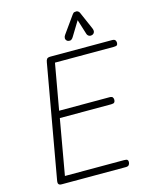

<svg xmlns="http://www.w3.org/2000/svg" viewBox="-166 -1306 1119 1412"><g transform="rotate(-15 393.0 -600.0)"><path d="M123.5 0Q106.5 0 100.5 -8Q94.5 -16 97 -31L250 -895.5Q252.5 -912 259.5 -920.2Q266.5 -928.5 287 -928.5H754.5Q773.5 -928.5 779.5 -920.2Q785.5 -912 785.5 -900.5Q785.5 -888.5 779.8 -882.8Q774 -877 754.5 -877H307L245 -527.5H627Q646 -527.5 652 -520Q658 -512.5 658 -500Q658 -488.5 652 -481.2Q646 -474 627 -474H236L162 -53H611.5Q631 -53 637 -47.8Q643 -42.5 643 -31.5Q643 -19.5 636.5 -9.8Q630 0 611.5 0ZM624.5 -1003Q610.5 -998 599.2 -1004Q588 -1010 584 -1023.5L549 -1135.5L481.5 -1025Q469.5 -1005.5 455.8 -1004.8Q442 -1004 433.5 -1011Q423 -1020.5 423.5 -1032.2Q424 -1044 431.5 -1054.5L524.5 -1185Q533 -1197.5 541.2 -1199Q549.5 -1200.5 557 -1200.5Q561.5 -1200.5 569 -1196Q576.5 -1191.5 580 -1183L636.5 -1053.5Q646.5 -1031.5 641.2 -1019Q636 -1006.5 624.5 -1003Z"/></g></svg>

Font: Edu AU VIC WA NT Hand
Style: Regular
Weight: 400
Designer: Tina and Corey Anderson, Eben Sorkin, Mirko Velimirovic
Foundry: Google for Education
Version: Version 1.001